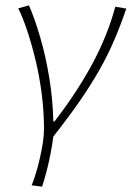

<svg xmlns="http://www.w3.org/2000/svg" viewBox="-20 -512 491 716"><path d="M98 179Q110 150 120 113Q130 76 137 37.5Q144 -1 144 -34Q144 -94 136 -158.5Q128 -223 113.5 -284Q99 -345 82 -396Q65 -447 48 -481L88 -492Q109 -444 129.5 -374.5Q150 -305 163.5 -223.5Q177 -142 179 -59H183Q266 -166 323.5 -272.5Q381 -379 410 -487L451 -480Q431 -421 406.5 -363.5Q382 -306 349.5 -249Q317 -192 274.5 -131Q232 -70 179 -3Q175 27 168.5 61Q162 95 153.5 127.5Q145 160 137 184Z"/></svg>

Font: Source Sans 3 Light
Style: Italic
Weight: 300
Italic angle: -11°
Designer: Paul D. Hunt
Foundry: Adobe
Version: Version 3.046;hotconv 1.0.118;makeotfexe 2.5.65603